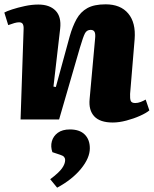

<svg xmlns="http://www.w3.org/2000/svg" viewBox="-23 -552 710 887"><path d="M667 -42Q653 -30 624 -17Q595 -4 561 5Q527 14 498 14Q439 14 412.5 -14.5Q386 -43 391 -94L416 -370Q419 -395 414 -404.5Q409 -414 396 -414Q378 -414 369.5 -398Q361 -382 346 -331L250 0H72L86 -416Q87 -432 82.5 -440.5Q78 -449 65 -449Q56 -449 43.5 -445.5Q31 -442 15 -436L-3 -494Q7 -500 33 -508.5Q59 -517 91.5 -524Q124 -531 154 -531Q206 -531 233.5 -503Q261 -475 255 -420L224 -152L235 -150L299 -384Q312 -430 330.5 -463.5Q349 -497 380.5 -514.5Q412 -532 465 -532Q534 -532 569.5 -489.5Q605 -447 599 -371L578 -118Q577 -96 581 -86Q585 -76 602 -76Q614 -76 627 -81Q640 -86 650 -92ZM241 315 209 276Q249 246 263.5 225.5Q278 205 278 187Q278 179 273 173Q268 167 255 163L219 151Q210 125 216.5 101Q223 77 244 61.5Q265 46 300 46Q345 46 368.5 69.5Q392 93 392 133Q392 178 351 228Q310 278 241 315Z"/></svg>

Font: Literata 36pt ExtraBold
Style: Italic
Weight: 800
Italic angle: -2°
Designer: Latin by Veronika Burian and Jose Scaglione. Greek by Irene Vlachou. Cyrillic by Vera Evstafieva
Foundry: TypeTogether
Version: Version 3.002